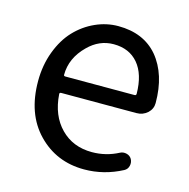

<svg xmlns="http://www.w3.org/2000/svg" viewBox="-89 -643 731 742"><g transform="rotate(15 277.0 -272.5)"><path d="M310.5 12.7Q199.2 12.7 125 -64Q50.8 -140.6 50.8 -271.5Q50.8 -335 71.3 -389.6Q91.8 -444.3 126 -480.5Q160.2 -516.6 204.6 -536.6Q249 -556.6 295.9 -556.6Q397.5 -556.6 454.1 -490.2Q511.7 -420.9 511.7 -306.6Q511.7 -283.2 494.1 -266.6Q475.6 -250 450.2 -250H149.4Q141.6 -250 142.6 -243.2Q148.4 -159.2 197.3 -109.4Q246.1 -59.6 322.3 -59.6Q378.9 -59.6 428.7 -85.9Q440.4 -91.8 454.1 -88.4Q467.8 -85 474.6 -73.2Q481.4 -60.5 478 -46.4Q474.6 -32.2 461.9 -25.4Q389.6 12.7 310.5 12.7ZM141.6 -320.3Q141.6 -315.4 148.4 -315.4H424.8Q431.6 -315.4 431.6 -322.3Q431.6 -322.3 431.6 -322.3Q430.7 -400.4 395 -442.4Q359.4 -484.4 296.9 -484.4Q239.3 -484.4 195.3 -440.4Q141.6 -387.7 141.6 -320.3Z"/></g></svg>

Font: Gen Jyuu Gothic Regular
Style: Regular
Weight: 400
Designer: [Source Han Sans]
Ryoko NISHIZUKA  (kana & ideographs); Paul D. Hunt (Latin, Greek & Cyrillic); Wenlong ZHANG  (bopomofo
Version: Version 1.002.20150607